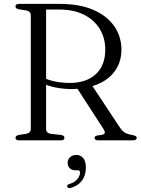

<svg xmlns="http://www.w3.org/2000/svg" viewBox="-20 -720 722 985"><path d="M603 -464.5Q603 -414.5 581.5 -374.8Q560 -335 520.8 -308.8Q481.5 -282.5 428.5 -272.5Q414.5 -270 401.8 -268Q389 -266 376 -264.5Q363 -263 348 -263Q316.5 -263 286 -267.5Q255.5 -272 229.5 -280.2Q203.5 -288.5 185.5 -300.5L190.5 -329Q206 -318.5 229.8 -310.5Q253.5 -302.5 281.5 -298.5Q309.5 -294.5 337 -294.5Q422.5 -294.5 471.2 -339.2Q520 -384 520 -465.5Q520 -525 491.8 -571.5Q463.5 -618 410.8 -644.5Q358 -671 284.5 -671H216.5V-58Q216.5 -48 222.5 -41.8Q228.5 -35.5 240 -33.5L294 -27.5Q303.5 -25.5 307 -22Q310.5 -18.5 310.5 -13Q310.5 0 292.5 0H77.5Q68.5 0 64 -3.5Q59.5 -7 59.5 -13Q59.5 -24 76 -27.5L114 -33.5Q125.5 -35.5 131.8 -41.8Q138 -48 138 -58V-642Q138 -652 131.8 -658.2Q125.5 -664.5 114 -666.5L76 -672.5Q59.5 -676 59.5 -687Q59.5 -693.5 64 -696.8Q68.5 -700 77.5 -700H286.5Q388 -700 458.5 -669.5Q529 -639 566 -585.8Q603 -532.5 603 -464.5ZM369.5 -276.5 449 -286.5 596.5 -63.5Q606 -49.5 618 -41.2Q630 -33 651.5 -29Q670.5 -25.5 676 -22Q681.5 -18.5 681.5 -13Q681.5 -7 676.5 -3.5Q671.5 0 661.5 0H484Q465 0 465 -13Q465 -17.5 468.8 -20.5Q472.5 -23.5 480 -25L503.5 -28.5Q516 -31 517.5 -38.2Q519 -45.5 511 -58ZM367.5 153.5Q347.5 153.5 337.2 142.5Q327 131.5 327 116Q327 97.5 339.8 86.2Q352.5 75 371.5 75Q392.5 75 406.5 90.5Q420.5 106 420.5 139.5Q420.5 180 400 207Q379.5 234 342.5 244Q335.5 246 331.2 244.5Q327 243 325 238Q323.5 233.5 326 229.8Q328.5 226 335 224.5Q353.5 219 365.8 209.5Q378 200 384.2 188.2Q390.5 176.5 390.5 165Q390.5 153.5 378.5 153.5Z"/></svg>

Font: Fraunces Light
Style: Regular
Weight: 300
Version: Version 1.000;[b76b70a41]